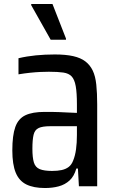

<svg xmlns="http://www.w3.org/2000/svg" viewBox="-20 -861 583 966"><path d="M206 85Q149 85 112.5 67Q76 49 59 7.5Q42 -34 42 -104Q42 -180 57 -222Q72 -264 107.5 -281Q143 -298 204 -298Q218 -298 237 -298Q256 -298 277 -297Q298 -296 320 -295Q342 -294 367 -293V-336Q367 -394 361 -427.5Q355 -461 340.5 -476.5Q326 -492 298.5 -496Q271 -500 226 -500Q209 -500 184.5 -499Q160 -498 131.5 -495Q103 -492 73 -487V-568Q115 -578 160.5 -582.5Q206 -587 256 -587Q311 -587 348.5 -578.5Q386 -570 409.5 -552Q433 -534 446.5 -506Q460 -478 464.5 -435Q469 -392 469 -336V76H377L372 -13H364Q353 26 330 47Q307 68 275.5 76.5Q244 85 206 85ZM242 -1Q270 -1 290.5 -5.5Q311 -10 325.5 -21Q340 -32 348 -53Q358 -77 362.5 -109.5Q367 -142 367 -182V-226H233Q194 -226 174.5 -217Q155 -208 149 -183Q143 -158 143 -113Q143 -68 150.5 -43.5Q158 -19 180 -10Q202 -1 242 -1ZM235 -661 137 -835V-841H244L312 -667V-661Z"/></svg>

Font: Farlight84_Sys_V01
Style: Regular
Weight: 400
Designer: Ryoko NISHIZUKA  (kana, bopomofo & ideographs); Paul D. Hunt (Latin, Greek & Cyrillic); Sandoll Communications , Soo-you
Foundry: Adobe
Version: Version 2.004;October 29, 2024;FontCreator 14.0.0.2814 64-bi